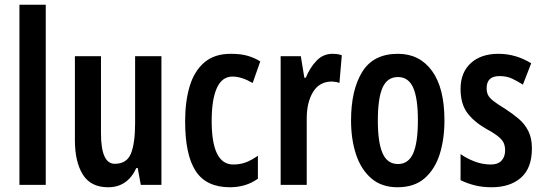

<svg xmlns="http://www.w3.org/2000/svg" viewBox="-20 -780 2290 810"><path d="M173 0H62V-760H173Z M661 -543V0H574L561 -71H555Q518 10 436 10Q363 10 329.5 -43.5Q296 -97 296 -189V-543H406V-218Q406 -89 464 -89Q515 -89 532.5 -132.5Q550 -176 550 -261V-543Z M950 10Q850 10 805.5 -58.5Q761 -127 761 -268Q761 -353 780.5 -417Q800 -481 842.5 -517Q885 -553 953 -553Q996 -553 1025 -544.5Q1054 -536 1078 -521L1046 -430Q999 -457 961 -457Q917 -457 895 -409Q873 -361 873 -269Q873 -86 964 -86Q993 -86 1017 -95Q1041 -104 1068 -123V-26Q1041 -7 1011.5 1.5Q982 10 950 10Z M1383 -553Q1391 -553 1400.5 -552Q1410 -551 1422 -547L1412 -430Q1405 -433 1395.5 -434.5Q1386 -436 1380 -436Q1328 -436 1301 -392.5Q1274 -349 1274 -280V0H1164V-543H1249L1264 -452H1270Q1287 -494 1315 -523.5Q1343 -553 1383 -553Z M1855 -272Q1855 -193 1835 -129.5Q1815 -66 1771.5 -28Q1728 10 1657 10Q1590 10 1546.5 -27.5Q1503 -65 1482 -128.5Q1461 -192 1461 -272Q1461 -400 1508 -476.5Q1555 -553 1659 -553Q1750 -553 1802.5 -481Q1855 -409 1855 -272ZM1574 -271Q1574 -179 1594 -133.5Q1614 -88 1659 -88Q1703 -88 1723 -133Q1743 -178 1743 -272Q1743 -366 1723 -410.5Q1703 -455 1659 -455Q1614 -455 1594 -410.5Q1574 -366 1574 -271Z M2224 -154Q2224 -71 2178 -30.5Q2132 10 2054 10Q2016 10 1983.5 2Q1951 -6 1923 -20V-130Q1948 -112 1981.5 -99Q2015 -86 2051 -86Q2080 -86 2095.5 -102Q2111 -118 2111 -146Q2111 -161 2106 -174.5Q2101 -188 2084 -202.5Q2067 -217 2032 -236Q1978 -267 1950.5 -305Q1923 -343 1923 -405Q1923 -474 1966 -513.5Q2009 -553 2083 -553Q2156 -553 2221 -513L2186 -423Q2162 -438 2140 -448.5Q2118 -459 2087 -459Q2033 -459 2033 -408Q2033 -392 2038.5 -380Q2044 -368 2061 -354.5Q2078 -341 2111 -321Q2142 -301 2168 -279Q2194 -257 2209 -227Q2224 -197 2224 -154Z"/></svg>

Font: Noto Sans Malayalam ExtraCondensed SemiBold
Style: Regular
Weight: 600
Width: 2
Designer: Jelle Bosma - Monotype Design Team
Foundry: Monotype Imaging Inc.
Version: Version 2.104; ttfautohint (v1.8.4.7-5d5b)